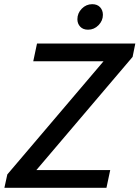

<svg xmlns="http://www.w3.org/2000/svg" viewBox="-20 -898 667 918"><path d="M1 0 15 -64 475 -605H139L157 -690H627L614 -626L154 -85H507L489 0ZM350 -806Q350 -835 371 -856.5Q392 -878 421 -878Q445 -878 458.5 -863.5Q472 -849 472 -827Q472 -799 451 -777.5Q430 -756 401 -756Q377 -756 363.5 -770.5Q350 -785 350 -806Z"/></svg>

Font: Radio Canada
Style: Italic
Weight: 400
Italic angle: -12°
Designer: Charles Daoud, Etienne Aubert Bonn, Alexandre Saumier Demers, Jacques Le Bailly
Foundry: Radio-Canada
Version: Version 2.104;gftools[0.9.28.dev5+ged2979d]